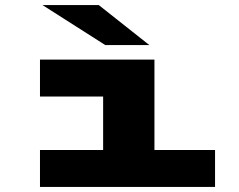

<svg xmlns="http://www.w3.org/2000/svg" viewBox="-20 -734 940 754"><path d="M137 0V-145H385V-355H137V-500H586.5V-145H824.5V0ZM393.5 -557 147 -714H368L566.5 -557Z"/></svg>

Font: Trispace Expanded ExtraBold
Style: Regular
Weight: 800
Width: 7
Designer: Tyler Finck
Foundry: Etcetera Type Company
Version: Version 1.210; ttfautohint (v1.8.3)